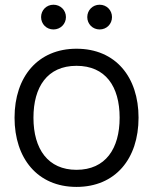

<svg xmlns="http://www.w3.org/2000/svg" viewBox="-20 -756 632 792"><path d="M391 -634.5C420 -634.5 442 -657 442 -685.5C442 -714 420 -736.5 391 -736.5C362 -736.5 340 -714 340 -685.5C340 -657 362 -634.5 391 -634.5ZM200.5 -634.5C229.5 -634.5 252 -657 252 -685.5C252 -714 229.5 -736.5 200.5 -736.5C171.5 -736.5 149.5 -714 149.5 -685.5C149.5 -657 171.5 -634.5 200.5 -634.5ZM295.5 15C455.5 15 551.5 -100.5 551.5 -270.5C551.5 -437.5 457.5 -555 295.5 -555C137.5 -555 40 -440.5 40 -270.5C40 -103 134.5 15 295.5 15ZM295.5 -55.5C178.5 -55.5 118 -140.5 118 -270.5C118 -396.5 174.5 -484.5 295.5 -484.5C414.5 -484.5 473.5 -400.5 473.5 -270.5C473.5 -143 415.5 -55.5 295.5 -55.5Z"/></svg>

Font: Hauora
Style: Regular
Weight: 400
Designer: Mikhail Sharanda
Foundry: WCYS & Co.
Version: Version 1.010